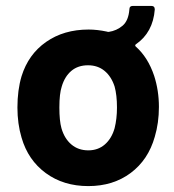

<svg xmlns="http://www.w3.org/2000/svg" viewBox="-20 -622 589 650"><path d="M518 -260Q518 -206 504 -159Q482 -81 422.5 -36.5Q363 8 279 8Q195 8 135 -36Q75 -80 53 -156Q39 -203 39 -258Q39 -317 53 -364Q76 -438 136 -480Q196 -522 280 -522Q309 -522 342 -515Q344 -514 348 -514Q375 -518 395 -535Q415 -552 418 -590Q418 -602 430 -602H492Q504 -602 504 -590Q498 -512 440 -472Q436 -469 439 -465Q481 -428 502 -365Q518 -315 518 -260ZM376 -258Q376 -300 368 -329Q357 -363 334 -382Q311 -401 278 -401Q244 -401 221.5 -382Q199 -363 189 -329Q181 -305 181 -258Q181 -213 188 -188Q198 -153 221.5 -133Q245 -113 279 -113Q312 -113 335 -133Q358 -153 368 -188Q376 -220 376 -258Z"/></svg>

Font: Amber EN
Style: Bold
Weight: 700
Designer: Jeremy Tribby
Foundry: Tribby Type
Version: Version 1.408 November 24, 2021